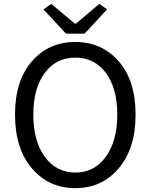

<svg xmlns="http://www.w3.org/2000/svg" viewBox="-20 -964 782 997"><path d="M371 13Q233 13 145.5 -90Q58 -193 58 -369Q58 -545 145.5 -645.5Q233 -746 371 -746Q509 -746 596.5 -645.5Q684 -545 684 -369Q684 -193 596.5 -90Q509 13 371 13ZM371 -68Q470 -68 529.5 -150Q589 -232 589 -369Q589 -506 529.5 -585.5Q470 -665 371 -665Q272 -665 212.5 -585.5Q153 -506 153 -369Q153 -232 212.5 -150Q272 -68 371 -68ZM323 -789 206 -915 246 -944 369 -841H374L496 -944L536 -915L419 -789Z"/></svg>

Font: Gothic Nguyen
Style: Regular
Weight: 400
Designer: MORI Takayuki
Version: Version 1.220;July 21, 2023;FontCreator 14.0.0.2814 64-bit